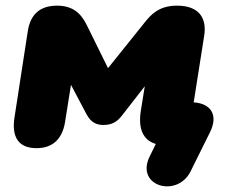

<svg xmlns="http://www.w3.org/2000/svg" viewBox="-20 -514 814 679"><path d="M654 92 722 -45C753 -106 727 -148 665 -152L702 -387C713 -455 679 -494 606 -494C541 -494 513 -461 492 -435L362 -273L289 -421C274 -451 251 -494 182 -494C121 -494 87 -463 78 -402L31 -97C21 -30 45 10 109 10C165 10 200 -21 210 -82L231 -214L286 -110C301 -82 320 -72 346 -72C372 -72 393 -81 411 -105L492 -209L478 -122C468 -59 486 -18 531 -5L509 40C458 145 607 187 654 92Z"/></svg>

Font: SN Pro Black
Style: Italic
Weight: 900
Italic angle: -9°
Designer: Tobias Whetton
Foundry: Supernotes
Version: Version 1.001;Glyphs 3.2 (3249)